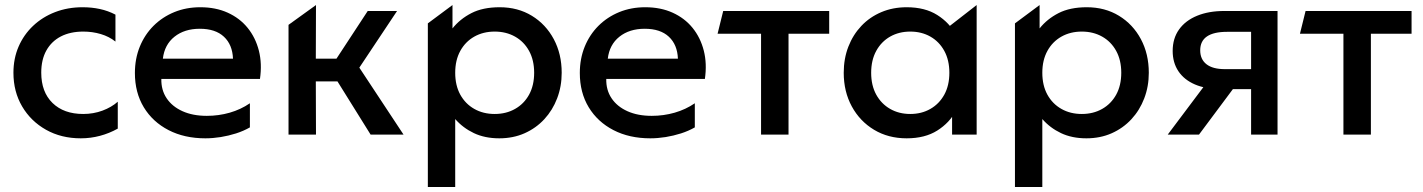

<svg xmlns="http://www.w3.org/2000/svg" viewBox="-20 -539 5698 769"><path d="M303.6 15Q225.2 15 164.3 -19.3Q103.4 -53.6 68.6 -112.8Q33.8 -172.1 33.8 -247.5Q33.8 -304.4 54.4 -352.2Q75.1 -400.1 112.6 -435.5Q150.1 -471 200.7 -490.5Q251.2 -510 310.8 -510Q347.4 -510 380.1 -502.9Q412.9 -495.8 442.4 -480.4V-372.5Q416.8 -392.8 383.6 -402.6Q350.3 -412.5 313.6 -412.5Q261.6 -412.5 223.9 -393.1Q186.2 -373.6 165.7 -336.8Q145.2 -300.1 145.2 -248.1Q145.2 -170.5 190.4 -126.5Q235.6 -82.5 313.3 -82.5Q354.2 -82.5 390.4 -95.9Q426.6 -109.4 451.7 -131.6V-23.9Q417.8 -4.9 380.5 5Q343.2 15 303.6 15Z M802.6 15Q718.8 15 655.2 -17.8Q591.6 -50.6 555.9 -109.4Q520.3 -168.3 520.3 -246.6Q520.3 -303.7 539.8 -351.9Q559.4 -400.1 594.8 -435.5Q630.3 -470.9 678.1 -490.5Q725.8 -510 782.4 -510Q843.8 -510 891.8 -488.3Q939.9 -466.6 971.7 -427.6Q1003.4 -388.6 1016.8 -336.3Q1030.1 -284.1 1021.2 -222.8H626.2Q625.2 -178.5 647.5 -145.3Q669.7 -112.2 711 -93.6Q752.3 -75 808.4 -75Q855.9 -75 900.2 -87.7Q944.4 -100.4 980.9 -125.4V-28.8Q955.7 -14.4 925.6 -4.7Q895.4 4.9 864 10Q832.5 15 802.6 15ZM632.3 -304H913.2Q911 -360.1 876.9 -391.9Q842.8 -423.8 780.2 -423.8Q718.8 -423.8 678.8 -391.9Q638.9 -360.1 632.3 -304Z M1464.3 0 1300.6 -262.8 1452.8 -495H1570.3L1419.2 -268.1L1596.2 0ZM1135.6 0V-439.5L1245.6 -518.8L1244.9 -304.1H1393.7V-213.1H1244.9L1245.6 0Z M1693.6 210V-445.4L1792.3 -518.8V-425.2Q1822.1 -462.8 1868 -486.4Q1913.9 -510 1981.4 -510Q2054.1 -510 2110.2 -475.8Q2166.2 -441.6 2198 -382.2Q2229.7 -322.8 2229.7 -247.5Q2229.7 -192.9 2211.5 -145.2Q2193.4 -97.6 2160.1 -61.6Q2126.8 -25.6 2081.1 -5.3Q2035.4 15 1979.9 15Q1921.9 15 1877.9 -5.9Q1833.9 -26.9 1803.2 -62.2V210ZM1961.3 -82.5Q2007.3 -82.5 2043 -102.8Q2078.8 -123 2099.1 -159.9Q2119.4 -196.9 2119.4 -247.5Q2119.4 -298.1 2099 -335.2Q2078.6 -372.3 2042.8 -392.4Q2007.1 -412.5 1961.3 -412.5Q1915.5 -412.5 1879.8 -392.4Q1844.1 -372.3 1823.6 -335.2Q1803.2 -298.1 1803.2 -247.5Q1803.2 -196.9 1823.5 -159.9Q1843.9 -123 1879.6 -102.8Q1915.3 -82.5 1961.3 -82.5Z M2584.6 15Q2500.8 15 2437.2 -17.8Q2373.6 -50.6 2337.9 -109.4Q2302.3 -168.3 2302.3 -246.6Q2302.3 -303.7 2321.8 -351.9Q2341.4 -400.1 2376.8 -435.5Q2412.3 -470.9 2460.1 -490.5Q2507.8 -510 2564.4 -510Q2625.8 -510 2673.8 -488.3Q2721.9 -466.6 2753.7 -427.6Q2785.4 -388.6 2798.8 -336.3Q2812.1 -284.1 2803.2 -222.8H2408.2Q2407.2 -178.5 2429.5 -145.3Q2451.7 -112.2 2493 -93.6Q2534.3 -75 2590.4 -75Q2637.9 -75 2682.2 -87.7Q2726.4 -100.4 2762.9 -125.4V-28.8Q2737.7 -14.4 2707.6 -4.7Q2677.4 4.9 2646 10Q2614.5 15 2584.6 15ZM2414.3 -304H2695.2Q2693 -360.1 2658.9 -391.9Q2624.8 -423.8 2562.2 -423.8Q2500.8 -423.8 2460.8 -391.9Q2420.9 -360.1 2414.3 -304Z M3028.2 0V-404H2854.1L2876.6 -495H3301.1V-404H3138.2V0Z M3611.3 15Q3537.6 15 3480.8 -19.2Q3423.9 -53.4 3391.6 -112.8Q3359.3 -172.2 3359.3 -247.5Q3359.3 -304 3377.8 -351.9Q3396.4 -399.9 3430 -435.3Q3463.6 -470.8 3509.9 -490.4Q3556.2 -510 3611.3 -510Q3684.7 -510 3733.9 -478.9Q3783.1 -447.9 3809.1 -399.1L3769.6 -363V-423.9L3891.7 -518.8V0H3793.3V-119.5L3809.1 -95.9Q3783.1 -47.1 3733.9 -16.1Q3684.7 15 3611.3 15ZM3625.8 -82.5Q3671.1 -82.5 3706.4 -102.8Q3741.8 -123 3762.1 -159.9Q3782.4 -196.9 3782.4 -247.5Q3782.4 -298.1 3762.1 -335.2Q3741.8 -372.3 3706.4 -392.4Q3671.1 -412.5 3625.8 -412.5Q3580.6 -412.5 3545.2 -392.4Q3509.9 -372.3 3489.5 -335.2Q3469.2 -298.1 3469.2 -247.5Q3469.2 -196.9 3489.5 -159.9Q3509.9 -123 3545.2 -102.8Q3580.6 -82.5 3625.8 -82.5Z M4045.1 210V-445.4L4143.8 -518.8V-425.2Q4173.6 -462.8 4219.5 -486.4Q4265.4 -510 4332.9 -510Q4405.6 -510 4461.7 -475.8Q4517.8 -441.6 4549.5 -382.2Q4581.2 -322.8 4581.2 -247.5Q4581.2 -192.9 4563 -145.2Q4544.9 -97.6 4511.6 -61.6Q4478.3 -25.6 4432.6 -5.3Q4386.9 15 4331.4 15Q4273.4 15 4229.4 -5.9Q4185.4 -26.9 4154.7 -62.2V210ZM4312.8 -82.5Q4358.8 -82.5 4394.5 -102.8Q4430.2 -123 4450.6 -159.9Q4470.9 -196.9 4470.9 -247.5Q4470.9 -298.1 4450.5 -335.2Q4430.1 -372.3 4394.3 -392.4Q4358.6 -412.5 4312.8 -412.5Q4267 -412.5 4231.3 -392.4Q4195.6 -372.3 4175.1 -335.2Q4154.7 -298.1 4154.7 -247.5Q4154.7 -196.9 4175 -159.9Q4195.4 -123 4231.1 -102.8Q4266.8 -82.5 4312.8 -82.5Z M4657.1 0 4847.2 -253.2 4871.1 -182.4Q4809.2 -182.1 4765.9 -200.8Q4722.6 -219.5 4699.7 -253.8Q4676.8 -288.1 4676.8 -335Q4676.8 -385.2 4702.4 -421Q4728 -456.8 4774.6 -475.9Q4821.2 -495 4883.7 -495H5096.8V0H4990.9V-411.5H4894.3Q4841.3 -411.5 4814.2 -393.1Q4787.1 -374.6 4787.1 -337.6Q4787.1 -301.3 4812.2 -281.7Q4837.3 -262.1 4885.7 -262.1H5005.1V-181.9H4917.9L4782.3 0Z M5360.7 0V-404H5186.6L5209.1 -495H5633.6V-404H5470.7V0Z"/></svg>

Font: Geologica-Sharp
Style: Regular
Weight: 100
Designer: Sindre Bremnes, Frode Helland
Foundry: Monokrom Skriftforlag AS
Version: Version 1.010;gftools[0.9.28]